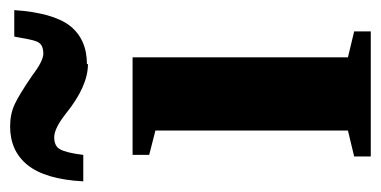

<svg xmlns="http://www.w3.org/2000/svg" viewBox="-228 -532 735 370"><g transform="rotate(-90 139.0 -347.5)"><path d="M213 -44 263 -32V0H22V-32L72 -44V-415L25 -427V-459H213ZM200 -547V-545Q157 -545 104 -588Q76 -610 59 -610Q42 -610 36 -599Q29 -587 25 -554H-26Q-22 -628 6 -662Q33 -695 80 -695Q104 -695 123 -686Q142 -677 177 -653Q206 -631 220 -631Q229 -631 235 -634Q241 -637 244 -645Q247 -652 253 -687H304Q299 -613 274 -580Q248 -547 200 -547Z"/></g></svg>

Font: Libra Serif Modern
Style: Bold
Weight: 700
Designer: Stefan Peev, Context Ltd
Foundry: Ascender Corporation
Version: Version 1.000